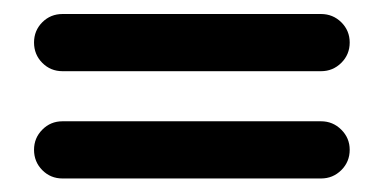

<svg xmlns="http://www.w3.org/2000/svg" viewBox="-20 -402 560 281"><path d="M449.8 -224.5Q467.2 -224.5 479.5 -212.2Q491.8 -200 491.8 -182.8Q491.8 -165.2 479.5 -153Q467.2 -140.8 449.8 -140.8H71.5Q54 -140.8 41.9 -153Q29.8 -165.2 29.8 -182.8Q29.8 -200 41.9 -212.2Q54 -224.5 71.5 -224.5ZM449.8 -381.5Q467.2 -381.5 479.5 -369.4Q491.8 -357.2 491.8 -339.8Q491.8 -322.2 479.5 -310Q467.2 -297.8 449.8 -297.8H71.5Q54 -297.8 41.9 -310Q29.8 -322.2 29.8 -339.8Q29.8 -357.2 41.9 -369.4Q54 -381.5 71.5 -381.5Z"/></svg>

Font: Libertine-Super Thin
Style: Regular
Weight: 100
Designer: Bastien Sozeau
Foundry: NBR — Bastien Sozeau
Version: Version 2.003;gftools[0.9.33]